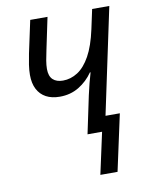

<svg xmlns="http://www.w3.org/2000/svg" viewBox="-82 -594 645 838"><g transform="rotate(-10 240.5 -175.5)"><path d="M294.4 184.1 334.5 0H270L305.2 -167Q311 -193.4 317.4 -218.3Q323.7 -243.2 330.1 -264.2H327.1Q302.2 -228 264.9 -205.3Q227.5 -182.6 180.2 -182.6Q144.5 -182.6 119.4 -196Q94.2 -209.5 80.8 -235.4Q67.4 -261.2 67.4 -298.8Q67.4 -318.8 71 -343.3Q74.7 -367.7 79.6 -391.6L110.4 -535.2H187L157.2 -393.1Q151.9 -368.7 148.4 -348.4Q145 -328.1 145 -311.5Q145 -279.8 160.9 -264.6Q176.8 -249.5 205.6 -249.5Q240.2 -249.5 271 -269.3Q301.8 -289.1 326.2 -332.8Q350.6 -376.5 366.2 -448.7L384.8 -535.2H460.9L361.3 -65.9H424.8L370.6 184.1Z"/></g></svg>

Font: Open Sans SemiCondensed
Style: Italic
Weight: 400
Width: 4
Italic angle: -12°
Designer: Monotype Design Team
Foundry: Monotype Imaging Inc.
Version: Version 3.000